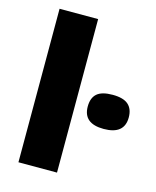

<svg xmlns="http://www.w3.org/2000/svg" viewBox="-114 -839 748 918"><g transform="rotate(15 260.0 -380.0)"><path d="M256.8 0H65.9V-759.8H256.8ZM316.9 -343.3Q316.9 -386.2 340.8 -407.2Q364.7 -428.2 418 -428.2Q471.2 -428.2 495.6 -406.7Q520 -385.3 520 -343.3Q520 -259.3 418 -259.3Q316.9 -259.3 316.9 -343.3Z"/></g></svg>

Font: OpenSansExtrabold
Style: Regular
Weight: 800
Foundry: Ascender Corporation
Version: Version 1.10